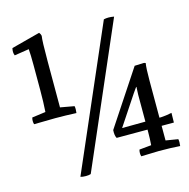

<svg xmlns="http://www.w3.org/2000/svg" viewBox="-120 -933 1061 1079"><g transform="rotate(-15 410.5 -394.0)"><path d="M207 -649.9V-381.8L288.1 -367.2Q291.5 -351.1 288.1 -327.1Q225.1 -330.1 166 -330.1Q126 -330.1 42 -328.1Q36.1 -347.7 42 -367.2L121.1 -377.9Q125 -432.6 125 -504.9V-649.9Q125 -710.9 122.1 -743.2L37.1 -730Q28.8 -749 35.2 -772.9L202.1 -816.9Q210.4 -807.1 211.9 -796.9Q207 -771 207 -649.9ZM647 -43.9Q649.9 -83 649.9 -121.1V-133.8H470.2Q460.9 -149.9 462.9 -181.2L672.9 -499L725.1 -501Q729.5 -501 736.8 -498Q731.9 -468.3 731.9 -397V-181.2H741.2Q769.5 -182.6 804.2 -189.9Q803.2 -169.9 803.2 -133.8H731.9V-48.8L803.2 -37.1Q806.6 -21 803.2 2.9Q749.5 -1 680.2 -1Q657.7 -1 577.1 2Q571.3 -17.6 577.1 -37.1ZM628.9 -352.1 514.2 -179.2 649.9 -180.2V-336.9L651.9 -381.8H649.9ZM632.8 -795.9 276.9 24.9Q266.6 28.8 248 28.8Q228.5 28.8 216.8 24.9L573.2 -795.9Q598.1 -802.2 632.8 -795.9Z"/></g></svg>

Font: Adamina
Style: Regular
Weight: 400
Designer: Cyreal (www.cyreal.org)
Foundry: Cyreal (www.cyreal.org)
Version: Version 1.010